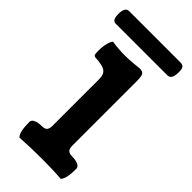

<svg xmlns="http://www.w3.org/2000/svg" viewBox="-213 -707 760 760"><g transform="rotate(45 167.0 -326.5)"><path d="M309.1 -584.5H18.1Q-0.5 -584.5 -0.5 -619.6Q-0.5 -657.2 22 -657.2H308.6Q321.3 -657.2 326.7 -650.6Q332 -644 332 -625.5Q332 -584.5 309.1 -584.5ZM239.3 -478.5V-122.6Q239.3 -115.2 240 -111.1Q240.7 -106.9 243.4 -101.6Q246.1 -96.2 252.9 -93.5Q259.8 -90.8 270.5 -90.8Q289.1 -90.8 302.2 -85Q315.4 -79.1 315.4 -67.4Q315.4 -10.3 299.3 3.9Q255.4 0 191.9 0Q126 0 68.8 3.9Q52.7 -10.7 52.7 -67.4Q52.7 -79.1 65.9 -85Q79.1 -90.8 97.7 -90.8Q116.7 -90.8 122.6 -98.9Q128.4 -106.9 128.4 -121.6V-383.8Q128.4 -409.7 113.5 -420.4Q98.6 -431.2 56.2 -433.1Q49.8 -434.6 48.1 -439.5Q46.4 -444.3 46.4 -460.4Q46.4 -485.4 51.8 -504.4Q57.1 -523.4 62.5 -526.4Q100.1 -521 135.3 -521Q158.7 -521 184.6 -523.7Q210.4 -526.4 211.9 -526.4Q229 -526.4 234.1 -517.8Q239.3 -509.3 239.3 -478.5Z"/></g></svg>

Font: Coustard
Style: Regular
Weight: 400
Foundry: vernon adams
Version: Version 1.000